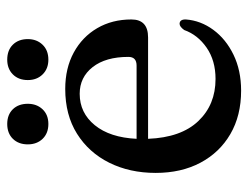

<svg xmlns="http://www.w3.org/2000/svg" viewBox="-96 -564 671 518"><g transform="rotate(-90 239.0 -304.5)"><path d="M446 -285Q446 -240 397.5 -240H124Q127.5 -151 171.8 -104.5Q216 -58 285.5 -58Q335 -58 369.8 -82Q404.5 -106 417.5 -142.5Q426.5 -155 434.5 -155Q446.5 -154.5 446 -138Q443 -98 418 -64Q393 -30 350.8 -9.5Q308.5 11 254 11Q186.5 11 136.8 -18Q87 -47 59.5 -98.8Q32 -150.5 32 -219.5Q32 -289.5 59.5 -344.8Q87 -400 137.8 -431.8Q188.5 -463.5 258.5 -463.5Q314.5 -463.5 356.8 -440.5Q399 -417.5 422.5 -377.2Q446 -337 446 -285ZM245.5 -424.5Q194 -424.5 160.8 -383.8Q127.5 -343 124 -271H321.5Q345 -271 345 -293Q345 -354.5 317.5 -389.5Q290 -424.5 245.5 -424.5ZM164 -509Q139 -509 124 -524.5Q109 -540 109 -564.5Q109 -589.5 124 -604.8Q139 -620 164 -620Q189 -620 203.8 -604.8Q218.5 -589.5 218.5 -564.5Q218.5 -540.5 203.8 -524.8Q189 -509 164 -509ZM337.5 -509Q313 -509 297.8 -524.5Q282.5 -540 282.5 -564.5Q282.5 -589.5 297.8 -604.8Q313 -620 337.5 -620Q363 -620 378 -604.8Q393 -589.5 393 -564.5Q393 -540.5 378 -524.8Q363 -509 337.5 -509Z"/></g></svg>

Font: Fraunces 72pt Soft
Style: Regular
Weight: 400
Version: Version 1.000;[b76b70a41]